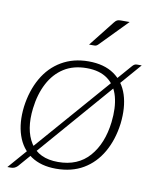

<svg xmlns="http://www.w3.org/2000/svg" viewBox="-84 -778 705 879"><g transform="rotate(10 268.0 -338.5)"><path d="M11 37 492 -516Q497 -522 502 -525Q507 -528 514 -528H536L58 24Q51 31 43.5 34Q36 37 28 37ZM294 -504Q366 -504 412.5 -472Q459 -440 477.5 -382.5Q496 -325 487 -248Q477 -172 444 -114.5Q411 -57 357.5 -25.5Q304 6 231 6Q161 6 114.5 -25.5Q68 -57 48.5 -115Q29 -173 38 -248Q48 -324 81 -382Q114 -440 168.5 -472Q223 -504 294 -504ZM235 -26Q327 -26 380 -86.5Q433 -147 445 -248Q453 -316 439.5 -366.5Q426 -417 388.5 -444.5Q351 -472 291 -472Q229 -472 185 -444Q141 -416 114.5 -365.5Q88 -315 80 -248Q68 -148 106.5 -87Q145 -26 235 -26ZM406 -714H447L324 -588Q320 -584 316 -582Q312 -580 306 -580H282L376 -699Q383 -708 389 -711Q395 -714 406 -714Z"/></g></svg>

Font: Aleo ExtraLight
Style: Italic
Weight: 250
Italic angle: -7°
Designer: Alessio Laiso
Foundry: Alessio Laiso
Version: Version 2.001;gftools[0.9.29]